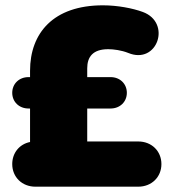

<svg xmlns="http://www.w3.org/2000/svg" viewBox="-20 -702 640 722"><path d="M113 0H500C550 0 587 -36 587 -85C587 -134 550 -170 500 -170H308V-294H396C431 -294 457 -319 457 -353C457 -387 431 -412 396 -412H308V-445C308 -488 329 -517 387 -517C407 -517 437 -513 462 -503C572 -457 626 -617 517 -657C479 -671 422 -682 367 -682C180 -682 93 -577 93 -436V-412H87C52 -412 26 -387 26 -353C26 -319 52 -294 87 -294H93V-168C53 -160 26 -127 26 -85C26 -36 63 0 113 0Z"/></svg>

Font: SN Pro Black
Style: Regular
Weight: 900
Designer: Tobias Whetton
Foundry: Supernotes
Version: Version 1.001;Glyphs 3.2 (3249)